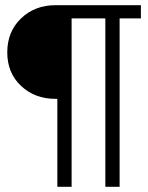

<svg xmlns="http://www.w3.org/2000/svg" viewBox="-20 -720 570 740"><path d="M386 0V-649H256V0H201V-339H194Q114 -339 61 -389Q8 -439 8 -518Q8 -598 61 -649Q114 -700 194 -700H523V-649H441V0Z"/></svg>

Font: TypoPRO Titillium Text
Style: 250 wt
Weight: 300
Designer: Accademia di Belle Arti di Urbino and others
Foundry: Accademia di Belle Arti di Urbino and others.
Version: Version 25.000